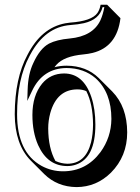

<svg xmlns="http://www.w3.org/2000/svg" viewBox="-20 -718 587 807"><path d="M42 -237.8Q42.5 -389.2 95.2 -486.8Q153.3 -601.1 254.4 -620.1Q265.1 -622.1 274.9 -623Q365.7 -629.4 389.6 -663.6Q399.4 -678.2 402.8 -698.2H430.2L486.3 -641.6Q471.7 -521 369.1 -495.6Q350.6 -491.2 330.6 -489.3Q249 -481.9 216.8 -445.3Q212.4 -439.9 209 -435.5Q232.9 -441.9 259.8 -441.9Q342.8 -441.4 395 -390.1L451.7 -333.5Q514.2 -269.5 514.6 -161.6Q514.6 -61 446.3 7.8Q385.3 67.9 301.8 68.4Q220.7 67.4 166 13.7L109.4 -43Q42.5 -110.8 42 -237.8ZM305.7 -342.3Q219.2 -342.3 191.4 -243.2Q182.6 -210.9 182.6 -178.2Q183.1 -95.2 212.9 -41.5Q236.8 -30.3 263.2 -29.8Q340.3 -29.8 362.8 -120.1Q370.6 -152.8 371.1 -193.8Q370.6 -280.3 342.8 -335Q325.7 -342.3 305.7 -342.3ZM249 -409.2Q330.6 -409.2 363.8 -310.5Q380.9 -259.8 380.9 -193.8Q380.9 -53.7 298.8 -25.9Q281.2 -20 263.2 -20Q179.7 -20 140.1 -108.4Q116.2 -162.6 116.2 -234.9Q116.2 -316.4 157.2 -366.7Q192.4 -408.7 249 -409.2ZM51.8 -237.8Q51.8 -78.1 154.3 -21Q196.3 2 245.1 2Q342.3 2 402.3 -78.6Q447.3 -140.6 448.2 -217.8Q448.2 -329.6 381.3 -389.6Q332.5 -431.6 259.8 -432.1Q160.2 -431.2 115.2 -336.9L94.7 -293.9L96.2 -341.3Q98.1 -407.2 120.1 -453.1Q147.9 -514.2 186 -534.7Q218.3 -551.3 272.9 -556.2Q370.6 -565.4 402.3 -633.3Q413.1 -657.2 418.5 -688H411.1Q397.9 -635.7 333 -620.6Q309.1 -615.2 275.9 -612.8Q169.4 -604.5 107.4 -488.8Q105.5 -484.9 104 -482.4Q51.8 -385.3 51.8 -237.8Z"/></svg>

Font: Linux Biolinum Shadow O
Style: Bold
Weight: 700
Designer: Philipp H. Poll
Foundry: Philipp H. Poll
Version: Version 0.9.2